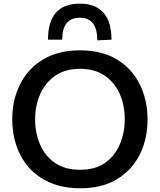

<svg xmlns="http://www.w3.org/2000/svg" viewBox="-20 -996 856 1028"><path d="M411.5 12Q318.5 12 249.8 -17.5Q181 -47 135.5 -98.2Q90 -149.5 67.8 -216Q45.5 -282.5 45.5 -357Q45.5 -460.5 87.2 -544.2Q129 -628 209.8 -677.2Q290.5 -726.5 408 -726.5Q527 -726.5 607.5 -676.8Q688 -627 729 -543.2Q770 -459.5 770 -357Q770 -251.5 728 -168Q686 -84.5 605.8 -36.2Q525.5 12 411.5 12ZM648 -357Q648 -433 620.5 -494.2Q593 -555.5 539.8 -591.5Q486.5 -627.5 409 -627.5Q328.5 -627.5 275 -590Q221.5 -552.5 194.8 -490.8Q168 -429 168 -357Q168 -285 194 -223.5Q220 -162 273.5 -124.5Q327 -87 409 -87Q491 -87 543.8 -125Q596.5 -163 622.2 -224.8Q648 -286.5 648 -357ZM501 -780Q501 -901 407.5 -901Q313 -901 313 -783.5H237Q237 -976.5 407.5 -976.5Q490.5 -976.5 533.8 -928.2Q577 -880 577 -783.5Z"/></svg>

Font: Heraclito Medium
Style: Regular
Weight: 500
Designer: Kostas Bartsokas (font) & Cristiano Sobral (main changes)
Foundry: Kostas Bartsokas (font) & Cristiano Sobral (main changes)
Version: Version 1.00;July 8, 2020;FontCreator 13.0.0.2655 64-bit